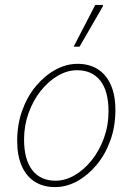

<svg xmlns="http://www.w3.org/2000/svg" viewBox="-20 -750 532 782"><path d="M204 12Q156 12 121.5 -10Q87 -32 68.5 -74Q50 -116 50 -176Q50 -243 70.5 -300Q91 -357 126.5 -399.5Q162 -442 206 -466Q250 -490 296 -490Q344 -490 378.5 -468Q413 -446 431.5 -404Q450 -362 450 -302Q450 -235 429.5 -178Q409 -121 373.5 -78.5Q338 -36 294.5 -12Q251 12 204 12ZM206 -14Q246 -14 284.5 -36.5Q323 -59 354 -98Q385 -137 403.5 -188Q422 -239 422 -296Q422 -379 388.5 -421.5Q355 -464 294 -464Q254 -464 215.5 -441.5Q177 -419 146 -380Q115 -341 96.5 -290Q78 -239 78 -182Q78 -100 111.5 -57Q145 -14 206 -14ZM280 -560 368 -730H398L400 -726L304 -560Z"/></svg>

Font: Source Sans 3 ExtraLight
Style: Italic
Weight: 250
Italic angle: -11°
Designer: Paul D. Hunt
Foundry: Adobe
Version: Version 3.046;hotconv 1.0.118;makeotfexe 2.5.65603